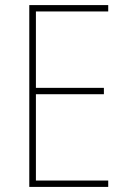

<svg xmlns="http://www.w3.org/2000/svg" viewBox="-20 -734 540 754"><path d="M95 0V-714H405V-689H121V-389H388V-364H121V-25H405V0Z"/></svg>

Font: Noto Sans Mono ExtraCondensed Thin
Style: Regular
Weight: 100
Width: 2
Designer: Monotype Design Team
Foundry: Monotype Imaging Inc.
Version: Version 2.014; ttfautohint (v1.8.4.7-5d5b)